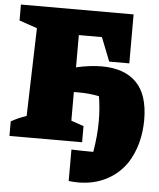

<svg xmlns="http://www.w3.org/2000/svg" viewBox="-58 -710 795 961"><g transform="rotate(5 339.5 -229.0)"><path d="M8 0V-73Q45 -94 85 -107L98 -549L8 -580V-660H574V-414H473L426 -533H310V-371Q380 -387 439 -387Q552 -387 612.5 -326Q673 -265 673 -138Q673 -77 658 -21.5Q643 34 614 79Q574 138 511.5 170Q449 202 371 202Q347 202 323 199V41Q349 42 375 42.5Q401 43 427 43Q430 43 433 43Q447 -39 447 -112Q447 -178 437 -237Q413 -242 387.5 -244.5Q362 -247 333 -247Q321 -247 310 -247V-103L373 -81V0Z"/></g></svg>

Font: Piazzolla SC Black
Style: Regular
Weight: 900
Designer: Juan Pablo del Peral
Foundry: Huerta Tipografica
Version: Version 1.330